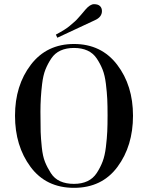

<svg xmlns="http://www.w3.org/2000/svg" viewBox="-20 -881 710 921"><path d="M389 -834Q412 -861 431 -861Q450 -861 459.5 -852Q469 -843 469 -828Q469 -799 435 -784L255 -700L248 -715Q295 -740 314.5 -757Q334 -774 339.5 -778.5Q345 -783 355 -794.5Q365 -806 367 -808Q369 -810 379 -822ZM543.5 -80.5Q469 20 335 20Q201 20 126.5 -80.5Q52 -181 52 -326Q52 -471 128 -570.5Q204 -670 335 -670Q466 -670 542 -570.5Q618 -471 618 -326Q618 -181 543.5 -80.5ZM182 -478Q174 -412 174 -345.5Q174 -279 175 -248.5Q176 -218 180.5 -174.5Q185 -131 196 -104Q207 -77 224 -50.5Q241 -24 269 -11.5Q297 1 334.5 1Q372 1 399.5 -12Q427 -25 444 -51Q461 -77 472 -105.5Q483 -134 488 -176Q493 -218 494.5 -250Q496 -282 496 -328Q496 -374 494.5 -405.5Q493 -437 488 -478.5Q483 -520 472 -547.5Q461 -575 444 -600.5Q427 -626 399.5 -638.5Q372 -651 335 -651Q298 -651 270.5 -638.5Q243 -626 226 -600.5Q209 -575 198 -547.5Q187 -520 182 -478Z"/></svg>

Font: Elsie Swash Caps
Style: Regular
Weight: 400
Designer: Alejandro Inler
Foundry: Alejandro Inler
Version: 1.003